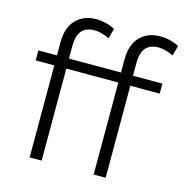

<svg xmlns="http://www.w3.org/2000/svg" viewBox="-107 -828 890 927"><g transform="rotate(15 338.0 -364.0)"><path d="M30 -460V-510H123V-575Q123 -650 161.5 -689Q200 -728 262 -728Q287 -728 312.5 -721.5Q338 -715 356 -704L342 -654Q302 -674 267 -674Q227 -674 205 -650.5Q183 -627 183 -572V-510H443V-575Q443 -650 481.5 -689Q520 -728 582 -728Q607 -728 632.5 -721.5Q658 -715 676 -704L662 -654Q622 -674 587 -674Q547 -674 525 -650.5Q503 -627 503 -572V-510H650V-460H503V0H443V-460H183V0H123V-460Z"/></g></svg>

Font: Radio Canada Condensed Light
Style: Regular
Weight: 300
Width: 3
Designer: Charles Daoud, Etienne Aubert Bonn, Alexandre Saumier Demers, Jacques Le Bailly
Foundry: Radio-Canada
Version: Version 2.104; ttfautohint (v1.8.4.7-5d5b);gftools[0.9.28.de